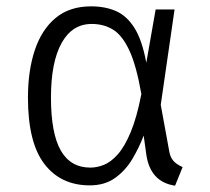

<svg xmlns="http://www.w3.org/2000/svg" viewBox="-20 -568 655 599"><path d="M264.1 -548.2Q308.7 -548.2 342.6 -533.1Q376.4 -517.9 400 -480Q423.6 -442.1 436.4 -372.3L465.6 -538.5H524.6L481.5 -241L508.2 -94.9Q511.3 -77.4 520.8 -66.4Q530.3 -55.4 549.7 -46.7L526.2 11.3Q448.7 0 436.4 -86.2L428.2 -145.1Q413.8 -106.7 392.3 -71Q370.8 -35.4 338.7 -12.6Q306.7 10.3 260 10.3Q169.7 10.3 118.5 -56.4Q67.2 -123.1 67.2 -263.6Q67.2 -347.2 88.5 -411.3Q109.7 -475.4 153.3 -511.8Q196.9 -548.2 264.1 -548.2ZM266.2 -493.3Q205.1 -493.3 172.1 -433.6Q139 -373.8 139 -263.6Q139 -152.3 169.5 -98.7Q200 -45.1 262.1 -45.1Q282.6 -45.1 304.4 -53.8Q326.2 -62.6 347.4 -86.4Q368.7 -110.3 387.7 -155.6Q406.7 -201 421 -274.4Q405.6 -363.1 383.6 -410.5Q361.5 -457.9 332.6 -475.6Q303.6 -493.3 266.2 -493.3Z"/></svg>

Font: Fira Code Light
Style: Regular
Weight: 300
Monospace: yes
Designer: Carrois Corporate, Edenspiekermann AG, Nikita Prokopov
Foundry: Carrois Corporate, Edenspiekermann AG, Nikita Prokopov
Version: Version 6.000; ttfautohint (v1.8.2) -l 8 -r 50 -G 200 -x 14 